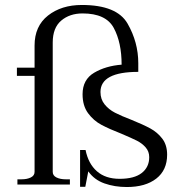

<svg xmlns="http://www.w3.org/2000/svg" viewBox="-20 -742 715 772"><path d="M509 -260Q556 -241 584.5 -225.5Q613 -210 632.5 -184.5Q652 -159 652 -120Q652 -58 608.5 -24Q565 10 490 10Q441 10 400 -4.5Q359 -19 335 -53L323 9H302V-139H324Q335 -84 369.5 -53.5Q404 -23 461 -23Q520 -23 550 -46.5Q580 -70 580 -110Q580 -133 565.5 -149.5Q551 -166 530 -176.5Q509 -187 469 -204Q420 -223 388 -240Q356 -257 334 -287Q312 -317 312 -363Q312 -422 358.5 -449.5Q405 -477 469 -482Q469 -571 437.5 -629.5Q406 -688 312 -688Q260 -688 226 -659Q192 -630 192 -571V-51Q192 -36 207 -28.5Q222 -21 245 -21H261V0H50V-21H66Q89 -21 104 -28.5Q119 -36 119 -51V-437H48V-470H119V-559Q119 -637 173 -679.5Q227 -722 309 -722Q450 -722 493 -647Q536 -572 536 -488V-453Q384 -453 384 -372Q384 -343 400.5 -322.5Q417 -302 442 -289Q467 -276 509 -260Z"/></svg>

Font: Taviraj Light
Style: Regular
Weight: 300
Designer: Katatrad Team
Foundry: CadsonDemak
Version: Version 1.001